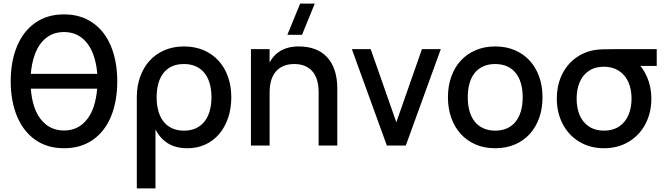

<svg xmlns="http://www.w3.org/2000/svg" viewBox="-20 -815 3724 1075"><path d="M338.5 15Q244.5 15 177.2 -32.5Q110 -80 75 -164.8Q40 -249.5 40 -360Q40 -470.5 75 -555.2Q110 -640 177.2 -687.2Q244.5 -734.5 338.5 -734.5Q432 -734.5 499.5 -687.2Q567 -640 601.8 -555.2Q636.5 -470.5 636.5 -360Q636.5 -248 601.8 -163.5Q567 -79 499.8 -32Q432.5 15 338.5 15ZM524.5 -401.5Q520.5 -456.5 505 -502Q484 -564.5 441.8 -600Q399.5 -635.5 338.5 -635.5Q277 -635.5 235 -600Q193 -564.5 172.5 -502.5Q157 -457 152.5 -401.5ZM338.5 -84.5Q399.5 -84.5 441.5 -120Q483.5 -155.5 504.5 -217.5Q519.5 -263 524 -318.5H152.5Q156.5 -263.5 171.5 -218Q192.5 -155.5 234.8 -120Q277 -84.5 338.5 -84.5Z M746 240V-270.5Q746 -334 765 -386.2Q784 -438.5 818.5 -476Q853 -513.5 901.8 -534.2Q950.5 -555 1010 -555Q1071 -555 1120 -534Q1169 -513 1203.5 -475.2Q1238 -437.5 1256.5 -385.2Q1275 -333 1275 -270.5Q1275 -207 1257 -154.5Q1239 -102 1206.8 -64.2Q1174.5 -26.5 1129.5 -5.8Q1084.5 15 1030 15Q963 15 919 -13.2Q875 -41.5 850.5 -90.5V240ZM1010 -83.5Q1049 -83.5 1077.8 -97.2Q1106.5 -111 1125.8 -135.8Q1145 -160.5 1154.5 -194.8Q1164 -229 1164 -270.5Q1164 -313 1154.2 -347.2Q1144.5 -381.5 1125.2 -405.8Q1106 -430 1077.2 -443.2Q1048.5 -456.5 1010 -456.5Q970.5 -456.5 941.8 -443Q913 -429.5 894.2 -404.8Q875.5 -380 866.2 -346Q857 -312 857 -270.5Q857 -228 866.8 -193.2Q876.5 -158.5 895.8 -134.2Q915 -110 943.5 -96.8Q972 -83.5 1010 -83.5Z M1671 -620H1589L1660.5 -795H1742.5ZM1764 -297Q1764 -377 1728 -416.8Q1692 -456.5 1627.5 -456.5Q1595.5 -456.5 1570 -446.5Q1544.5 -436.5 1526.5 -416.8Q1508.5 -397 1499 -367Q1489.5 -337 1489.5 -297V0H1385V-540H1489.5V-465.5Q1499.5 -484 1513.8 -500.2Q1528 -516.5 1548 -528.8Q1568 -541 1594 -548Q1620 -555 1653 -555Q1701.5 -555 1741.2 -540.8Q1781 -526.5 1809.2 -497.2Q1837.5 -468 1853 -423.2Q1868.5 -378.5 1868.5 -317.5V0H1764Z M2146 0 1950 -540H2055.5L2199 -130.5L2342.5 -540H2448L2252 0Z M2752.5 15Q2692 15 2643.2 -6Q2594.5 -27 2560 -64.8Q2525.5 -102.5 2506.8 -155Q2488 -207.5 2488 -270.5Q2488 -333.5 2506.8 -386Q2525.5 -438.5 2560.2 -476Q2595 -513.5 2643.8 -534.2Q2692.5 -555 2752.5 -555Q2813 -555 2862 -534.2Q2911 -513.5 2945.5 -475.8Q2980 -438 2998.8 -385.8Q3017.5 -333.5 3017.5 -270.5Q3017.5 -207 2998.8 -154.5Q2980 -102 2945.5 -64.2Q2911 -26.5 2862 -5.8Q2813 15 2752.5 15ZM2752.5 -83.5Q2790 -83.5 2818.8 -96.5Q2847.5 -109.5 2867 -133.8Q2886.5 -158 2896.5 -192.8Q2906.5 -227.5 2906.5 -270.5Q2906.5 -314 2896.5 -348.5Q2886.5 -383 2867 -407Q2847.5 -431 2818.8 -443.8Q2790 -456.5 2752.5 -456.5Q2714.5 -456.5 2685.8 -443.5Q2657 -430.5 2637.8 -406.5Q2618.5 -382.5 2608.8 -348Q2599 -313.5 2599 -270.5Q2599 -227 2609 -192.2Q2619 -157.5 2638.5 -133.5Q2658 -109.5 2686.8 -96.5Q2715.5 -83.5 2752.5 -83.5Z M3362 15Q3284 15 3223.8 -21.2Q3163.5 -57.5 3130.5 -121Q3097.5 -184.5 3097.5 -263Q3097.5 -331.5 3122.2 -388Q3147 -444.5 3192.5 -482Q3238 -519.5 3299 -533Q3321 -537.5 3350.2 -538.8Q3379.5 -540 3428.5 -540H3657V-446H3565.5Q3587 -419.5 3602.5 -384.5Q3627 -329 3627 -263Q3627 -184 3593.8 -120.8Q3560.5 -57.5 3500 -21.2Q3439.5 15 3362 15ZM3362 -83.5Q3411.5 -83.5 3446 -106.5Q3480.5 -129.5 3498.2 -170Q3516 -210.5 3516 -263Q3516 -315 3498.2 -355.2Q3480.5 -395.5 3445.8 -418.2Q3411 -441 3362 -441.5Q3311.5 -441.5 3277 -418.2Q3242.5 -395 3225.5 -354.5Q3208.5 -314 3208.5 -263Q3208.5 -209 3226.2 -168.8Q3244 -128.5 3278.5 -106Q3313 -83.5 3362 -83.5Z"/></svg>

Font: Vela Sans SemBd
Style: Regular
Weight: 600
Designer: Principal design: Mikhail Sharanda - project Manrope.
Design modification: Ravid Balaliev
Foundry: Mikhail Sharanda
Version: Version 1.001